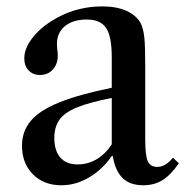

<svg xmlns="http://www.w3.org/2000/svg" viewBox="-20 -554 568 585"><path d="M167 10.5Q113.5 10.5 80.2 -23Q47 -56.5 47 -110Q47 -154 74 -186Q101 -218 161.2 -242.2Q221.5 -266.5 320.5 -286.5V-380Q320.5 -443.5 303.2 -469Q286 -494.5 244 -494.5Q202.5 -494.5 178 -474.5Q153.5 -454.5 153.5 -420.5Q153.5 -411 154.8 -401.8Q156 -392.5 156 -384Q156 -358.5 140.8 -342Q125.5 -325.5 102 -325.5Q80.5 -325.5 67.2 -339.5Q54 -353.5 54 -376Q54 -408.5 82.2 -442.8Q110.5 -477 157 -501.5Q219 -534.5 291.5 -534.5Q335 -534.5 365.2 -521Q395.5 -507.5 409 -482.5Q417 -465.5 419.8 -439.5Q422.5 -413.5 422.5 -352.5V-129Q422.5 -80.5 430.2 -63Q438 -45.5 459.5 -45.5Q484 -45.5 507 -73.5L525 -56.5Q500.5 -21 475.2 -5.2Q450 10.5 416.5 10.5Q376 10.5 353.5 -11.5Q331 -33.5 323.5 -78.5H320.5Q292 -37.5 251.5 -13.5Q211 10.5 167 10.5ZM217 -53Q248 -53 275 -69.2Q302 -85.5 320.5 -114.5V-255.5Q253.5 -242.5 215.2 -227Q177 -211.5 161.2 -189.2Q145.5 -167 145.5 -133.5Q145.5 -95 163.8 -74Q182 -53 217 -53Z"/></svg>

Font: Libre Caslon Text
Style: Regular
Weight: 400
Designer: Pablo Impallari, Rodrigo Fuenzalida, Katja Schimmel
Foundry: Pablo Impallari, Rodrigo Fuenzalida
Version: Version 2.000